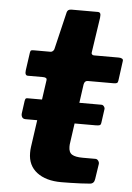

<svg xmlns="http://www.w3.org/2000/svg" viewBox="-52 -749 543 789"><g transform="rotate(5 219.5 -355.0)"><path d="M373.9 -259.9Q372.9 -249.5 368.1 -247.3Q363.2 -245.1 351.1 -245.1H62.1Q51.7 -245.1 47.6 -251.9Q43.5 -258.6 44.5 -267.6L51.7 -319.7Q53.4 -328 55.5 -329.7Q57.6 -331.4 63.1 -331.4H367.7Q373.9 -331.4 378.4 -325.1Q382.9 -318.8 381.2 -312.3ZM230.5 0Q167 0 129.8 -28.6Q92.6 -57.2 92.6 -108.8Q92.6 -114.9 92.9 -121Q93.2 -127.1 94.2 -133.5L133.8 -412Q134.8 -418.9 130.2 -421.3Q125.7 -423.7 118.1 -423.7H55.7Q42.6 -423.7 45.5 -445.7L55.9 -519.3Q57.3 -527.3 60.4 -528.6Q63.6 -530 71.6 -530H140.6Q145.8 -530 150.4 -534.6Q155 -539.3 155.7 -545.1L192 -697.4Q195.2 -710 210.6 -710H319.3Q326.5 -710 329.4 -705.2Q332.3 -700.4 330.6 -686.6L309 -541.7Q308 -537 311.2 -533.9Q314.3 -530.7 319 -530.7H421.7Q429.7 -530.7 435.2 -527.6Q440.8 -524.6 439.1 -516.6L428.3 -436.6Q427.3 -428.6 423.5 -426.2Q419.8 -423.7 409.4 -423.7H303.2Q289.8 -423.7 287.1 -407.9L253.2 -166.5Q252.2 -161.5 251.9 -157Q251.6 -152.6 251.6 -148.1Q251.6 -124.8 265.5 -116.3Q279.3 -107.7 309.3 -107.7H362.7Q369.5 -107.7 374.4 -100.7Q379.2 -93.7 377.8 -86.9L368.4 -25Q365.9 -6 349.1 -4.4Q332.1 -2.7 310.8 -1.9Q289.5 -1 268.5 -0.5Q247.5 0 230.5 0Z"/></g></svg>

Font: Libre Franklin Thin
Style: Italic
Weight: 100
Italic angle: -8°
Designer: Pablo Impallari, Rodrigo Fuenzalida, Nhung Nguyen
Foundry: Impallari Type
Version: Version 3.000